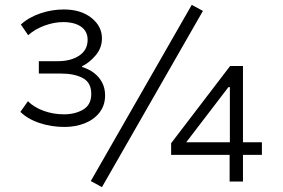

<svg xmlns="http://www.w3.org/2000/svg" viewBox="-20 -748 1166 791"><path d="M246 -225Q192 -225 143.5 -241Q95 -257 64 -287L95 -331Q120 -306 159.5 -291.5Q199 -277 244 -277Q289 -277 322.5 -296.5Q356 -316 356 -361Q356 -408 321 -426.5Q286 -445 231 -445H140V-496H219Q272 -496 306.5 -519Q341 -542 341 -584Q341 -619 314 -638Q287 -657 240 -657Q203 -657 163.5 -642.5Q124 -628 96 -603L66 -647Q99 -677 146.5 -693Q194 -709 243 -709Q313 -709 356.5 -674.5Q400 -640 400 -590Q400 -551 374.5 -520.5Q349 -490 318 -475V-472Q345 -464 366.5 -448Q388 -432 400.5 -408.5Q413 -385 413 -355Q413 -314 390 -284.5Q367 -255 329 -240Q291 -225 246 -225ZM400 23 354 -2 770 -728 816 -703ZM926 0V-110H685V-158L928 -476H981V-162H1059V-110H981V0ZM927 -162V-389H921L732 -142L729 -162Z"/></svg>

Font: Nunito Sans 6pt Light
Style: Regular
Weight: 300
Version: Version 3.101;gftools[0.9.27]